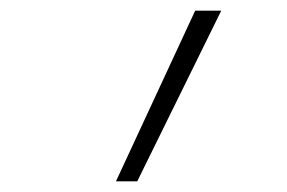

<svg xmlns="http://www.w3.org/2000/svg" viewBox="-20 -792 540 361"><path d="M198 -451 347 -772H396L238 -451Z"/></svg>

Font: Iosevka Slab Extralight
Style: Italic
Weight: 200
Italic angle: -9°
Monospace: yes
Designer: Belleve Invis
Foundry: Belleve Invis
Version: Version 11.1.1; ttfautohint (v1.8.3)